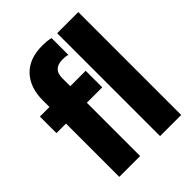

<svg xmlns="http://www.w3.org/2000/svg" viewBox="-228 -942 1066 1066"><g transform="rotate(-45 305.0 -409.0)"><path d="M79 0V-418.5H4V-548.5H79V-600Q79 -701.5 134.2 -759.8Q189.5 -818 291.5 -818Q308.5 -818 326.2 -816.5Q344 -815 358 -810.5V-679Q348 -682 338 -683Q328 -684 316.5 -684Q242.5 -684 242.5 -612V-548.5H363.5V-418.5H242.5V0ZM399 0V-808H565V0Z"/></g></svg>

Font: Encode Sans Condensed ExtraBold
Style: Regular
Weight: 800
Width: 3
Designer: Multiple Designers
Foundry: Impallari Type
Version: Version 3.000; ttfautohint (v1.8.3) -l 8 -r 50 -G 200 -x 14 